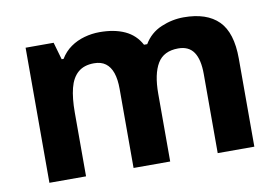

<svg xmlns="http://www.w3.org/2000/svg" viewBox="-64 -660 1109 764"><g transform="rotate(-10 490.5 -278.0)"><path d="M718.2 -555.8Q811.2 -555.8 858.7 -508.4Q906.1 -460.9 906.1 -355.9V0H758.1V-319.8Q758.1 -378.2 738.1 -407.9Q718 -437.6 675.5 -437.6Q616.4 -437.6 591.3 -395.5Q566.1 -353.5 566.1 -273.9V0H418.1V-319.6Q418.1 -358.5 409.1 -384.5Q400 -410.6 381.9 -424.1Q363.8 -437.6 335.2 -437.6Q294.5 -437.6 270.3 -416.5Q246.2 -395.5 236.2 -355.7Q226.1 -315.9 226.1 -257.5V0H78.1V-545.8H191.4L211.5 -475.8H219.2Q236.2 -503.8 261.2 -521.3Q286.1 -538.8 316.7 -547.3Q347.2 -555.8 378.2 -555.8Q438.3 -555.8 480.3 -536.3Q522.2 -516.8 544.2 -475.7H557.1Q582.1 -517.7 626.6 -536.8Q671.2 -555.8 718.2 -555.8Z"/></g></svg>

Font: Noto Sans Hebrew
Style: Regular
Weight: 400
Designer: Monotype Design Team
Foundry: Monotype Imaging Inc.
Version: Version 2.003;January 10, 2023;FontCreator 14.0.0.2877 64-bi